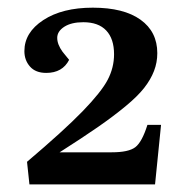

<svg xmlns="http://www.w3.org/2000/svg" viewBox="-20 -857 457 503"><path d="M198.2 -798.8Q167 -798.8 148.4 -786.9Q129.9 -774.9 129.9 -757.8Q129.9 -740.7 144 -721.2L161.1 -700.2Q143.6 -666 101.1 -666Q73.2 -666 58.6 -682.6Q43.9 -699.2 43.9 -723.1Q43.9 -772 93.5 -804.4Q143.1 -836.9 223.1 -836.9Q304.2 -836.9 348.1 -805.4Q392.1 -773.9 392.1 -717.8Q392.1 -693.4 383.5 -671.1Q375 -648.9 357.7 -626.7Q340.3 -604.5 308.6 -578.4Q276.9 -552.2 236.8 -524.4Q196.8 -496.6 136.2 -458H272.9Q316.9 -458 334.5 -471.4Q352.1 -484.9 366.2 -529.8H401.9L386.2 -374H57.1L50.8 -433.1Q147.5 -515.1 196.3 -565.4Q245.1 -615.7 262 -647.7Q278.8 -679.7 278.8 -714.8Q278.8 -755.4 258.3 -777.1Q237.8 -798.8 198.2 -798.8Z"/></svg>

Font: Literata SemiBold
Style: Italic
Weight: 650
Italic angle: -2.39999°
Designer: Latin by Veronika Burian and Jose Scaglione. Greek by Irene Vlachou. Cyrillic by Vera Evstafieva
Foundry: TypeTogether
Version: Version 3.021